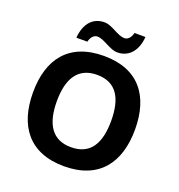

<svg xmlns="http://www.w3.org/2000/svg" viewBox="-162 -1059 1119 1202"><g transform="rotate(20 398.0 -457.5)"><path d="M196 -773H269C277 -808 298 -825 318 -825C365 -825 415 -774 468 -774C536 -774 593 -822 601 -925H528C520 -890 499 -873 479 -873C432 -873 382 -924 329 -924C260 -924 204 -877 196 -773ZM738 -358C738 -580 631 -725 399 -725C165 -725 58 -580 58 -359C58 -137 165 10 398 10C631 10 738 -137 738 -358ZM217 -358C217 -508 271 -599 399 -599C527 -599 579 -508 579 -358C579 -208 527 -117 398 -117C271 -117 217 -208 217 -358Z"/></g></svg>

Font: Noto Sans Javanese
Style: Bold
Weight: 700
Designer: Monotype Design Team
Foundry: Monotype Imaging Inc.
Version: Version 2.005